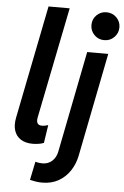

<svg xmlns="http://www.w3.org/2000/svg" viewBox="-63 -796 684 1055"><g transform="rotate(5 279.5 -268.5)"><path d="M139.6 7.3Q100.6 7.3 74.5 -9Q48.3 -25.4 38.3 -56.2Q28.3 -86.9 37.1 -129.9L161.1 -752H277.8L154.8 -139.2Q146.5 -96.2 182.1 -96.2Q191.4 -96.2 201.2 -98.4Q210.9 -100.6 216.3 -102.5L201.2 -2.9Q188 2.4 171.1 4.9Q154.3 7.3 139.6 7.3ZM210 215.3Q189.9 215.3 171.1 211.9Q152.3 208.5 142.6 206.1L163.6 104Q171.9 106.9 183.1 108.4Q194.3 109.9 201.2 109.9Q233.9 109.9 255.4 90.6Q276.9 71.3 283.7 39.6L394.5 -521H510.7L397.5 50.8Q388.2 97.2 363.5 134.3Q338.9 171.4 300.3 193.4Q261.7 215.3 210 215.3ZM481.9 -594.2Q449.2 -594.2 427 -616.7Q404.8 -639.2 404.8 -671.4Q404.8 -703.6 427 -725.8Q449.2 -748 481.9 -748Q514.2 -748 536.6 -725.8Q559.1 -703.6 559.1 -671.4Q559.1 -639.2 536.6 -616.7Q514.2 -594.2 481.9 -594.2Z"/></g></svg>

Font: Reddit Sans SemiBold
Style: Italic
Weight: 600
Italic angle: -11.25°
Designer: Stephen Hutchings
Version: Version 1.013